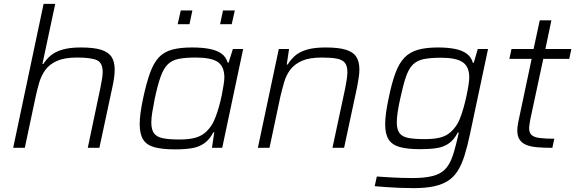

<svg xmlns="http://www.w3.org/2000/svg" viewBox="-20 -763 2969 991"><path d="M48 0 205 -743H265L199 -433H204Q218 -456 240.5 -475.5Q263 -495 301 -506.5Q339 -518 397 -518Q464 -518 502 -506Q540 -494 556 -469Q572 -444 572 -403Q572 -386 569 -362.5Q566 -339 560 -313L493 0H433L497 -304Q502 -329 506 -352Q510 -375 510 -391Q510 -439 480 -452.5Q450 -466 377 -466Q314 -466 275 -449Q236 -432 214.5 -402.5Q193 -373 182.5 -337Q172 -301 164 -264L108 0Z M884 8Q818 8 777.5 -3Q737 -14 719 -42.5Q701 -71 701 -123Q701 -148 705.5 -181.5Q710 -215 719 -257Q736 -336 754.5 -387Q773 -438 799.5 -466.5Q826 -495 867.5 -506.5Q909 -518 971 -518Q1024 -518 1062 -510.5Q1100 -503 1123.5 -486Q1147 -469 1155 -440H1160L1182 -510H1235L1127 0H1074L1086 -80H1081Q1062 -43 1034.5 -23.5Q1007 -4 970 2Q933 8 884 8ZM905 -43Q952 -43 982 -50.5Q1012 -58 1032 -73Q1052 -88 1069 -112Q1081 -129 1091.5 -156Q1102 -183 1110.5 -213.5Q1119 -244 1125 -273.5Q1131 -303 1134.5 -327Q1138 -351 1138 -363Q1138 -420 1104 -443Q1070 -466 991 -466Q937 -466 902 -459Q867 -452 845.5 -430.5Q824 -409 809 -367Q794 -325 779 -255Q771 -215 766 -184Q761 -153 761 -131Q761 -94 775 -75Q789 -56 821 -49.5Q853 -43 905 -43ZM1116 -638 1131 -709H1192L1176 -638ZM897 -638 913 -709H973L958 -638Z M1311 0 1419 -510H1472L1460 -430H1465Q1480 -455 1502.5 -475Q1525 -495 1563 -506.5Q1601 -518 1661 -518Q1728 -518 1766 -506Q1804 -494 1819.5 -469Q1835 -444 1835 -404Q1835 -386 1831.5 -362.5Q1828 -339 1823 -313L1756 0H1696L1761 -304Q1766 -329 1769.5 -352Q1773 -375 1773 -391Q1773 -423 1760 -439Q1747 -455 1718 -460.5Q1689 -466 1641 -466Q1577 -466 1538.5 -449Q1500 -432 1478.5 -403.5Q1457 -375 1446.5 -338.5Q1436 -302 1427 -264L1371 0Z M2116 208Q2080 208 2042 206.5Q2004 205 1970 202.5Q1936 200 1914 198L1925 148Q1953 150 1985 152Q2017 154 2049 155Q2081 156 2107 156Q2171 156 2211 146Q2251 136 2273.5 114.5Q2296 93 2309.5 60Q2323 27 2334 -19Q2338 -33 2341.5 -49.5Q2345 -66 2348 -79H2343Q2324 -42 2297 -23Q2270 -4 2233.5 1.5Q2197 7 2148 7Q2083 7 2043.5 -4Q2004 -15 1986 -43Q1968 -71 1968 -121Q1968 -147 1972.5 -180.5Q1977 -214 1986 -256Q2002 -335 2021 -386Q2040 -437 2067.5 -465.5Q2095 -494 2137 -506Q2179 -518 2240 -518Q2291 -518 2328.5 -510.5Q2366 -503 2389.5 -485.5Q2413 -468 2421 -438H2425L2446 -510H2499L2405 -67Q2392 -6 2377.5 40Q2363 86 2343 118Q2323 150 2293.5 169.5Q2264 189 2220.5 198.5Q2177 208 2116 208ZM2171 -45Q2216 -45 2245.5 -51.5Q2275 -58 2295 -72.5Q2315 -87 2331 -109Q2344 -126 2354.5 -152.5Q2365 -179 2373.5 -210Q2382 -241 2388.5 -271.5Q2395 -302 2398.5 -326.5Q2402 -351 2402 -364Q2402 -419 2368 -442Q2334 -465 2257 -465Q2202 -465 2167.5 -458Q2133 -451 2111.5 -430Q2090 -409 2075.5 -367Q2061 -325 2046 -255Q2037 -215 2032.5 -184Q2028 -153 2028 -131Q2028 -95 2042 -76Q2056 -57 2087.5 -51Q2119 -45 2171 -45Z M2831 0Q2786 0 2752 -3Q2718 -6 2695.5 -15.5Q2673 -25 2661.5 -43Q2650 -61 2650 -90Q2650 -98 2651 -107.5Q2652 -117 2654 -127.5Q2656 -138 2658 -147L2724 -459H2609L2620 -510H2734L2766 -658H2826L2795 -510H2929L2918 -459H2784L2717 -146Q2715 -137 2714 -128Q2713 -119 2712 -112Q2711 -105 2711 -102Q2711 -77 2724.5 -65.5Q2738 -54 2767 -50.5Q2796 -47 2841 -47Z"/></svg>

Font: Saira SemiExpanded Light
Style: Italic
Weight: 300
Width: 6
Italic angle: -12°
Designer: Hector Gatti with collaboration of the Omnibus-Type team
Foundry: Omnibus-Type
Version: Version 1.101